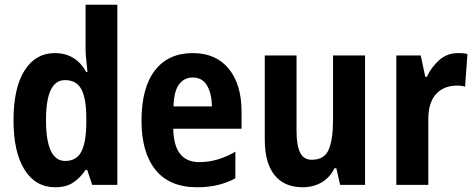

<svg xmlns="http://www.w3.org/2000/svg" viewBox="-20 -780 2010 810"><path d="M213 10Q130 10 83.5 -64Q37 -138 37 -273Q37 -409 83.5 -482.5Q130 -556 211 -556Q300 -556 344 -476H349Q347 -502 344 -526Q341 -550 341 -574V-760H475V0H369L348 -63H341Q317 -28 287.5 -9Q258 10 213 10ZM255 -101Q302 -101 322.5 -139Q343 -177 344 -256V-283Q344 -364 323.5 -403Q303 -442 254 -442Q174 -442 174 -274Q174 -101 255 -101Z M793 -556Q891 -556 945 -490Q999 -424 999 -309V-237H711Q713 -96 821 -96Q898 -96 973 -140V-28Q905 10 812 10Q695 10 636 -63.5Q577 -137 577 -270Q577 -410 633.5 -483Q690 -556 793 -556ZM793 -453Q758 -453 736 -425Q714 -397 712 -331H874Q873 -387 853 -420Q833 -453 793 -453Z M1520 -546V0H1415L1399 -70H1391Q1371 -30 1336 -10Q1301 10 1257 10Q1179 10 1138 -41.5Q1097 -93 1097 -191V-546H1231V-228Q1231 -167 1246 -136.5Q1261 -106 1295 -106Q1349 -106 1367 -149.5Q1385 -193 1385 -274V-546Z M1912 -556Q1920 -556 1930.5 -555.5Q1941 -555 1952 -552L1942 -414Q1936 -417 1925 -418Q1914 -419 1910 -419Q1852 -419 1819.5 -383Q1787 -347 1787 -279V0H1652V-546H1755L1774 -456H1781Q1799 -496 1832.5 -526Q1866 -556 1912 -556Z"/></svg>

Font: Noto Sans Tamil Condensed
Style: Bold
Weight: 700
Width: 3
Designer: Jelle Bosma - Monotype Design Team
Foundry: Monotype Imaging Inc.
Version: Version 2.004; ttfautohint (v1.8.4.7-5d5b)